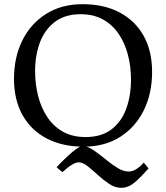

<svg xmlns="http://www.w3.org/2000/svg" viewBox="-20 -686 795 919"><path d="M47 -309Q47 -411 86.5 -491.5Q126 -572 200 -619Q274 -666 375 -666Q477 -666 551.5 -627Q626 -588 667 -515.5Q708 -443 708 -341Q708 -239 668.5 -158.5Q629 -78 555.5 -31Q482 16 380 16Q279 16 204 -23Q129 -62 88 -135Q47 -208 47 -309ZM148 -345Q148 -283 162.5 -226.5Q177 -170 206.5 -125.5Q236 -81 281.5 -55.5Q327 -30 389 -30Q466 -30 514 -67Q562 -104 584.5 -166.5Q607 -229 607 -305Q607 -367 592.5 -423Q578 -479 548.5 -523Q519 -567 473.5 -592.5Q428 -618 366 -618Q291 -618 242.5 -581Q194 -544 171 -482.5Q148 -421 148 -345ZM391 15Q412 21 438 40Q464 59 491 81Q518 103 544.5 119Q571 135 595 135Q615 135 634 122.5Q653 110 668 92L691 120Q660 155 638 175.5Q616 196 598 204.5Q580 213 560 213Q531 213 503 194.5Q475 176 449 152Q423 128 399.5 109.5Q376 91 357 91Q345 91 329.5 99.5Q314 108 300.5 119Q287 130 279 138L251 115Q259 105 274 90Q289 75 306.5 59Q324 43 340 31Q356 19 365 15Z"/></svg>

Font: Buenard
Style: Regular
Weight: 400
Version: Version 2.000